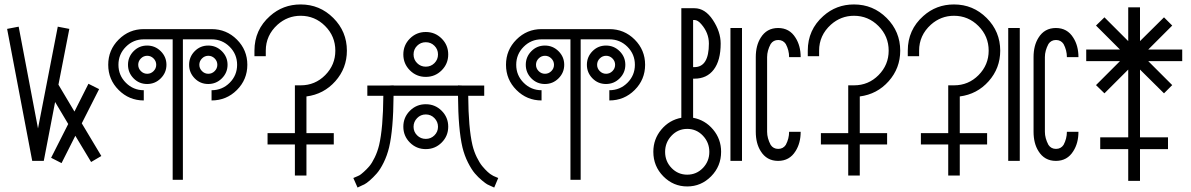

<svg xmlns="http://www.w3.org/2000/svg" viewBox="-20 -724 5360 864"><path d="M228 -265 177 0H125L12 -594L64 -604L151 -146L240 -604L292 -594L243 -343L315 -222L378 -347L426 -323L348 -169L436 -22L390 5L319 -113L257 10L210 -14L287 -166Z M757 -547H627Q580 -547 546.5 -513.5Q513 -480 513 -432.5Q513 -385 546.5 -351.5Q580 -318 627 -318V-272Q561 -272 514 -319Q467 -366 467 -432.5Q467 -499 514 -546Q561 -593 627 -593H932Q999 -593 1046 -546Q1093 -499 1093 -432.5Q1093 -366 1046 -319Q999 -272 932 -272V-318Q980 -318 1013.5 -351.5Q1047 -385 1047 -432.5Q1047 -480 1013.5 -513.5Q980 -547 932 -547H803V85H757ZM581 -493.5Q606 -519 642 -519Q678 -519 703.5 -493.5Q729 -468 729 -432.5Q729 -397 703.5 -371.5Q678 -346 642 -346Q606 -346 581 -371.5Q556 -397 556 -432.5Q556 -468 581 -493.5ZM856 -493.5Q881 -519 917 -519Q953 -519 978.5 -493.5Q1004 -468 1004 -432.5Q1004 -397 978.5 -371.5Q953 -346 917 -346Q881 -346 856 -371.5Q831 -397 831 -432.5Q831 -468 856 -493.5ZM671 -461Q659 -473 642.5 -473Q626 -473 614 -461Q602 -449 602 -432.5Q602 -416 614 -404Q626 -392 642.5 -392Q659 -392 671 -404Q683 -416 683 -432.5Q683 -449 671 -461ZM946 -461Q934 -473 917.5 -473Q901 -473 889 -461Q877 -449 877 -432.5Q877 -416 889 -404Q901 -392 917.5 -392Q934 -392 946 -404Q958 -416 958 -432.5Q958 -449 946 -461Z M1307 -125V-340H1333Q1398 -340 1443.5 -386Q1489 -432 1489 -496Q1489 -561 1443 -607Q1397 -653 1333 -653Q1274 -653 1229 -613Q1176 -565 1176 -496V-471H1125V-496Q1125 -590 1195 -652Q1253 -704 1333 -704Q1419 -704 1480 -643Q1541 -582 1541 -496Q1541 -417 1489 -358.5Q1437 -300 1359 -290V-125H1482V-74H1359V66H1307V-74H1184V-125Z M2064 -339H2159V-293H2087Q2088 -148 2106 -71Q2113 -42 2125.5 -16.5Q2138 9 2150.5 24Q2163 39 2174.5 49.5Q2186 60 2194 64L2201 68L2222 77L2204 120L2182 110Q2179 109 2172.5 105.5Q2166 102 2149 88Q2132 74 2117 56.5Q2102 39 2086 7.5Q2070 -24 2061 -61Q2042 -142 2041 -293H1751Q1750 -142 1731 -61Q1722 -24 1706.5 7.5Q1691 39 1675 57Q1659 75 1644 88Q1629 101 1619 106L1610 110L1589 120L1570 77L1591 68Q1594 67 1599 64Q1604 61 1617 49.5Q1630 38 1642 24Q1654 10 1666.5 -16Q1679 -42 1686 -71Q1704 -148 1705 -293H1633V-339H1728L1751 -340V-339H2041V-340ZM1824.5 -225.5Q1854 -255 1896 -255Q1938 -255 1967.5 -225.5Q1997 -196 1997 -154Q1997 -112 1967.5 -82.5Q1938 -53 1896 -53Q1854 -53 1824.5 -82.5Q1795 -112 1795 -154Q1795 -196 1824.5 -225.5ZM1935 -192.5Q1919 -209 1896 -209Q1873 -209 1857 -192.5Q1841 -176 1841 -153.5Q1841 -131 1857 -115Q1873 -99 1896 -99Q1919 -99 1935 -115Q1951 -131 1951 -153.5Q1951 -176 1935 -192.5ZM1824.5 -550.5Q1854 -580 1896 -580Q1938 -580 1967.5 -550.5Q1997 -521 1997 -479Q1997 -437 1967.5 -407.5Q1938 -378 1896 -378Q1854 -378 1824.5 -407.5Q1795 -437 1795 -479Q1795 -521 1824.5 -550.5ZM1935 -518Q1919 -534 1896 -534Q1873 -534 1857 -518Q1841 -502 1841 -479Q1841 -456 1857 -440Q1873 -424 1896 -424Q1919 -424 1935 -440Q1951 -456 1951 -479Q1951 -502 1935 -518Z M2547 -547H2417Q2370 -547 2336.5 -513.5Q2303 -480 2303 -432.5Q2303 -385 2336.5 -351.5Q2370 -318 2417 -318V-272Q2351 -272 2304 -319Q2257 -366 2257 -432.5Q2257 -499 2304 -546Q2351 -593 2417 -593H2722Q2789 -593 2836 -546Q2883 -499 2883 -432.5Q2883 -366 2836 -319Q2789 -272 2722 -272V-318Q2770 -318 2803.5 -351.5Q2837 -385 2837 -432.5Q2837 -480 2803.5 -513.5Q2770 -547 2722 -547H2593V85H2547ZM2371 -493.5Q2396 -519 2432 -519Q2468 -519 2493.5 -493.5Q2519 -468 2519 -432.5Q2519 -397 2493.5 -371.5Q2468 -346 2432 -346Q2396 -346 2371 -371.5Q2346 -397 2346 -432.5Q2346 -468 2371 -493.5ZM2646 -493.5Q2671 -519 2707 -519Q2743 -519 2768.5 -493.5Q2794 -468 2794 -432.5Q2794 -397 2768.5 -371.5Q2743 -346 2707 -346Q2671 -346 2646 -371.5Q2621 -397 2621 -432.5Q2621 -468 2646 -493.5ZM2461 -461Q2449 -473 2432.5 -473Q2416 -473 2404 -461Q2392 -449 2392 -432.5Q2392 -416 2404 -404Q2416 -392 2432.5 -392Q2449 -392 2461 -404Q2473 -416 2473 -432.5Q2473 -449 2461 -461ZM2736 -461Q2724 -473 2707.5 -473Q2691 -473 2679 -461Q2667 -449 2667 -432.5Q2667 -416 2679 -404Q2691 -392 2707.5 -392Q2724 -392 2736 -404Q2748 -416 2748 -432.5Q2748 -449 2736 -461Z M3046 -194V-687H3105Q3153 -687 3188 -634Q3223 -581 3223 -528Q3223 -452 3192 -411Q3161 -370 3105 -370H3099V-194Q3153 -184 3189 -141Q3225 -98 3225 -41Q3225 24 3180 69.5Q3135 115 3072.5 115Q3010 115 2965 69.5Q2920 24 2920 -41Q2920 -98 2956 -141Q2992 -184 3046 -194ZM3143 32Q3172 2 3172 -40.5Q3172 -83 3143 -113.5Q3114 -144 3072.5 -144Q3031 -144 3002 -113.5Q2973 -83 2973 -40.5Q2973 2 3002 32Q3031 62 3072.5 62Q3114 62 3143 32ZM3099 -634V-422H3105Q3170 -422 3170 -528Q3170 -576 3136 -615Q3120 -634 3105 -634Z M3267 -598H3319V0H3267ZM3583 -467H3531Q3531 -498 3516 -526Q3504 -544 3482 -544Q3460 -544 3448 -526Q3432 -496 3432 -467V-131Q3432 -102 3448 -72Q3460 -54 3482 -54Q3504 -54 3516 -72Q3531 -100 3531 -131H3583Q3583 -80 3560 -44Q3533 0 3481.5 0Q3430 0 3403 -44Q3381 -79 3381 -131V-467Q3381 -519 3403 -554Q3430 -598 3481.5 -598Q3533 -598 3560 -554Q3583 -518 3583 -467Z M3797 -125V-340H3823Q3888 -340 3933.5 -386Q3979 -432 3979 -496Q3979 -561 3933 -607Q3887 -653 3823 -653Q3764 -653 3719 -613Q3666 -565 3666 -496V-471H3615V-496Q3615 -590 3685 -652Q3743 -704 3823 -704Q3909 -704 3970 -643Q4031 -582 4031 -496Q4031 -417 3979 -358.5Q3927 -300 3849 -290V-125H3972V-74H3849V66H3797V-74H3674V-125Z M4247 -125V-340H4273Q4338 -340 4383.5 -386Q4429 -432 4429 -496Q4429 -561 4383 -607Q4337 -653 4273 -653Q4214 -653 4169 -613Q4116 -565 4116 -496V-471H4065V-496Q4065 -590 4135 -652Q4193 -704 4273 -704Q4359 -704 4420 -643Q4481 -582 4481 -496Q4481 -417 4429 -358.5Q4377 -300 4299 -290V-125H4422V-74H4299V66H4247V-74H4124V-125Z M4517 -598H4569V0H4517ZM4833 -467H4781Q4781 -498 4766 -526Q4754 -544 4732 -544Q4710 -544 4698 -526Q4682 -496 4682 -467V-131Q4682 -102 4698 -72Q4710 -54 4732 -54Q4754 -54 4766 -72Q4781 -100 4781 -131H4833Q4833 -80 4810 -44Q4783 0 4731.5 0Q4680 0 4653 -44Q4631 -79 4631 -131V-467Q4631 -519 4653 -554Q4680 -598 4731.5 -598Q4783 -598 4810 -554Q4833 -518 4833 -467Z M5110 -539 5218 -646 5255 -609 5147 -501H5300V-449H5147L5255 -341L5218 -304L5110 -411V-106H5236V-53H5110V90H5057V-53H4931V-106H5057V-411L4950 -304L4912 -341L5020 -449H4868V-501H5020L4912 -609L4950 -646L5057 -539V-691H5110Z"/></svg>

Font: Astronomicon
Style: Regular
Weight: 400
Version: Version 1.1